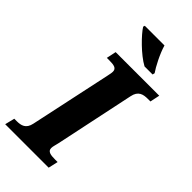

<svg xmlns="http://www.w3.org/2000/svg" viewBox="-303 -997 1062 1062"><g transform="rotate(45 228.5 -465.5)"><path d="M302 -771H365L368 -784C348 -812 312 -881 298 -931H144L141 -921C164 -884 242 -803 302 -771ZM-17 0H323L336 -57H316C281 -57 256 -61 256 -87C256 -99 261 -112 266 -135L364 -600C374 -650 406 -657 442 -657H462L474 -714H133L121 -657H141C176 -657 199 -653 199 -627C199 -621 198 -610 193 -589L91 -112C81 -64 50 -57 16 -57H-3Z"/></g></svg>

Font: Noto Serif SemiCondensed Extra
Style: Italic
Weight: 800
Width: 4
Italic angle: -12°
Designer: Monotype Design Team
Foundry: Monotype Imaging Inc.
Version: Version 1.901